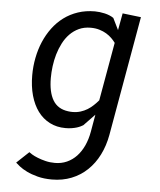

<svg xmlns="http://www.w3.org/2000/svg" viewBox="-56 -608 762 916"><g transform="rotate(5 325.0 -150.5)"><path d="M406.5 -67.5 353.5 -12.5Q349 -10 341.8 -6.2Q334.5 -2.5 324 0.8Q313.5 4 300 6.2Q286.5 8.5 270 8.5Q227.5 8.5 194 -8.8Q160.5 -26 137.5 -57.2Q114.5 -88.5 102.2 -132.2Q90 -176 90 -229Q90 -271.5 98 -312.5Q106 -353.5 121.5 -390Q137 -426.5 160 -457.5Q183 -488.5 213.2 -511Q243.5 -533.5 280.8 -546Q318 -558.5 362 -558.5Q372.5 -558.5 384.8 -557Q397 -555.5 409 -552.8Q421 -550 432 -545.5Q443 -541 451.5 -535L479 -479L494 -560.5L582.5 -550L481.5 23Q472 75.5 450.2 118.8Q428.5 162 395.8 193.2Q363 224.5 320.2 241.5Q277.5 258.5 226.5 258.5Q188 258.5 157.8 250.5Q127.5 242.5 105.8 231.8Q84 221 70 210Q56 199 50 193L108.5 138Q112 141 123 147.8Q134 154.5 150.8 161.2Q167.5 168 188.8 173.2Q210 178.5 234 178.5Q265 178.5 291.2 166.8Q317.5 155 337.8 133.5Q358 112 371.8 82Q385.5 52 392 15.5ZM468.5 -417Q461 -427.5 450 -438.5Q439 -449.5 424.2 -458.5Q409.5 -467.5 390.5 -473.2Q371.5 -479 348.5 -479Q317 -479 292.2 -467.5Q267.5 -456 248.8 -436.8Q230 -417.5 216.8 -391.8Q203.5 -366 195.2 -337.8Q187 -309.5 183.2 -280Q179.5 -250.5 179.5 -224Q179.5 -156 202.5 -117.5Q225.5 -79 275.5 -72.5Q286 -71 296 -71Q317 -71 334.8 -76.5Q352.5 -82 367.5 -91.2Q382.5 -100.5 395.2 -112.5Q408 -124.5 419 -137.5Z"/></g></svg>

Font: B612 Mono
Style: Italic
Weight: 400
Italic angle: -10°
Version: Version 1.005